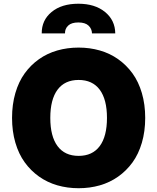

<svg xmlns="http://www.w3.org/2000/svg" viewBox="-20 -990 835 1020"><path d="M397.7 9.9Q338.1 9.9 284.6 -5.5Q231.2 -21 187.1 -52.2Q143.1 -83.5 111.2 -127.7Q79.2 -171.9 61.6 -232.2Q44 -292.6 44 -363.6Q44 -435 61.6 -495.6Q79.2 -556.1 111.2 -600.3Q143.1 -644.5 187.1 -675.6Q231.2 -706.7 284.4 -721.9Q337.7 -737.2 397.7 -737.2Q457 -737.2 510.3 -721.9Q563.6 -706.7 607.6 -675.6Q651.6 -644.5 683.8 -600.3Q715.9 -556.1 733.7 -495.6Q751.4 -435 751.4 -363.6Q751.4 -292.3 733.7 -231.7Q715.9 -171.2 683.8 -127Q651.6 -82.7 607.6 -51.7Q563.6 -20.6 510.3 -5.3Q457 9.9 397.7 9.9ZM509.8 -213.8Q548.3 -265.6 548.3 -363.6Q548.3 -461.6 509.8 -513.5Q471.2 -565.3 397.7 -565.3Q324.2 -565.3 285.7 -513.5Q247.2 -461.6 247.2 -363.6Q247.2 -265.6 285.7 -213.8Q324.2 -161.9 397.7 -161.9Q471.2 -161.9 509.8 -213.8ZM201.7 -812.5Q201 -882.5 254.1 -926.3Q307.2 -970.2 396.3 -970.2Q484.4 -970.2 538 -926.3Q591.6 -882.5 592.3 -812.5H468.8Q468 -837.4 450.3 -854Q432.5 -870.7 396.3 -870.7Q359.7 -870.7 342.2 -854Q324.6 -837.4 325.3 -812.5Z"/></svg>

Font: Karasuma Gothic
Style: Black
Weight: 900
Designer: Rasmus Andersson / Ryoko Nishizuka
Foundry: Genbu
Version: Version 1.00